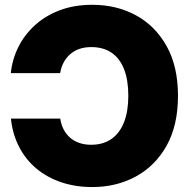

<svg xmlns="http://www.w3.org/2000/svg" viewBox="-20 -758 777 789"><path d="M359.4 -738.3Q459 -738.3 538.6 -695.1Q618.2 -651.9 664.8 -568.4Q711.4 -484.9 711.4 -364.3Q711.4 -242.7 664.6 -159.2Q617.7 -75.7 537.8 -32.5Q458 10.7 359.4 10.7Q290.5 10.7 232.4 -8.8Q174.3 -28.3 130.4 -64.7Q86.4 -101.1 59.1 -153.3Q31.7 -205.6 24.9 -270.5H227.5Q231.4 -245.6 241.7 -225.8Q252 -206.1 268.1 -192.1Q284.2 -178.2 305.9 -170.7Q327.6 -163.1 354.5 -163.1Q403.8 -163.1 438 -187Q472.2 -210.9 489.7 -255.9Q507.3 -300.8 507.3 -364.3Q507.3 -429.2 489.7 -473.9Q472.2 -518.6 438.2 -541.5Q404.3 -564.5 355 -564.5Q328.1 -564.5 306.6 -557.1Q285.2 -549.8 268.8 -535.6Q252.4 -521.5 241.9 -502Q231.4 -482.4 227.1 -457.5H24.4Q30.3 -514.2 55.4 -564.7Q80.6 -615.2 123.5 -654.3Q166.5 -693.4 225.6 -715.8Q284.7 -738.3 359.4 -738.3Z"/></svg>

Font: Inter 24pt Black
Style: Regular
Weight: 900
Designer: Rasmus Andersson
Foundry: rsms
Version: Version 4.001;git-66647c0bb